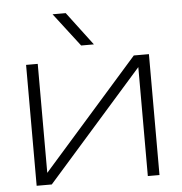

<svg xmlns="http://www.w3.org/2000/svg" viewBox="-54 -834 838 886"><g transform="rotate(-5 364.5 -391.0)"><path d="M80 0V-560H134V-18L103 -20L579 -560H649V0H595V-543L627 -541L150 0ZM283 -782 400 -627H341L222 -782Z"/></g></svg>

Font: Unbounded ExtraLight
Style: Regular
Weight: 250
Designer: Luke Prowse, Jean-Baptiste Morizot, Fátima Lázaro, Florian Runge
Foundry: NaN
Version: Version 1.701;gftools[0.9.28.dev5+ged2979d]